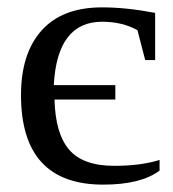

<svg xmlns="http://www.w3.org/2000/svg" viewBox="-20 -491 469 521"><path d="M126 -221H128Q130 -129 167.5 -85Q205 -41 290 -41Q362 -41 413 -57V-28Q362 10 260 10Q37 10 37 -233Q37 -346 93 -408.5Q149 -471 257 -471Q323 -471 401 -456V-328H374L353 -409Q312 -432 257 -432Q135 -432 126 -260H293V-221Z"/></svg>

Font: Libra Serif Modern
Style: Regular
Weight: 400
Designer: Stefan Peev, Context Ltd
Foundry: Stefan Peev, Context Ltd
Version: Version 1.000